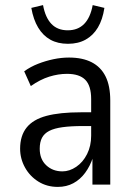

<svg xmlns="http://www.w3.org/2000/svg" viewBox="-20 -725 527 754"><path d="M207 9Q164 9 130.5 -12Q97 -33 78 -67.5Q59 -102 59 -141Q59 -192 84.5 -224Q110 -256 162.5 -270Q215 -284 297 -284H349V-230H305Q258 -230 225.5 -225.5Q193 -221 173.5 -211Q154 -201 145 -184Q136 -167 136 -141Q136 -100 161.5 -76Q187 -52 225 -52Q253 -52 279.5 -70Q306 -88 322 -120Q338 -152 338 -192V-336Q338 -388 315 -411.5Q292 -435 243 -435Q209 -435 173.5 -424Q138 -413 101 -387L75 -445Q100 -463 129.5 -474.5Q159 -486 190 -492.5Q221 -499 251 -499Q304 -499 340 -480.5Q376 -462 394.5 -425Q413 -388 413 -330V0H343V-107H345Q334 -73 314.5 -46.5Q295 -20 268 -5.5Q241 9 207 9ZM247 -553Q207 -553 178 -569Q149 -585 130 -616.5Q111 -648 103 -694L149 -705Q158 -656 182 -631Q206 -606 246 -606Q286 -606 310.5 -631Q335 -656 344 -705L390 -694Q383 -648 364.5 -617Q346 -586 316.5 -569.5Q287 -553 247 -553Z"/></svg>

Font: Nunito Sans 10pt Condensed
Style: Regular
Weight: 400
Width: 3
Designer: Vernon Adams
Foundry: Vernon Adams
Version: Version 3.101;gftools[0.9.27]